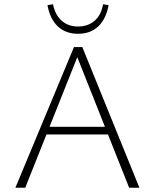

<svg xmlns="http://www.w3.org/2000/svg" viewBox="-20 -878 724 898"><path d="M584 0 333 -632H350L98 0H52L326 -658H365L632 0ZM172 -249 185 -285H489L507 -249ZM345 -720Q287 -720 250.5 -754.5Q214 -789 202 -854L228 -858Q238 -808 268.5 -781Q299 -754 345 -754Q391 -754 422 -780.5Q453 -807 462 -858L488 -854Q476 -789 439.5 -754.5Q403 -720 345 -720Z"/></svg>

Font: Ysabeau ExtraLight
Style: Regular
Weight: 250
Designer: Christian Thalmann (Catharsis Fonts)
Version: Version 2.002